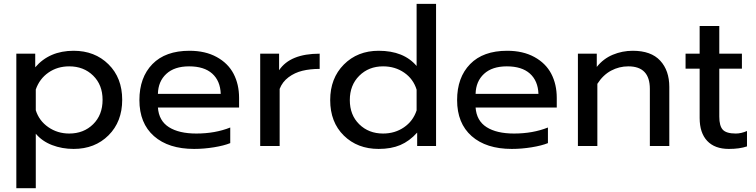

<svg xmlns="http://www.w3.org/2000/svg" viewBox="-20 -759 3932 998"><path d="M64.9 219.2V-480H163.1V-409.2Q236.8 -495.1 362.8 -495.1Q472.7 -495.1 543.9 -424.8Q615.2 -354.5 615.2 -240.2Q615.2 -126.5 544.2 -55.7Q473.1 15.1 362.8 15.1Q302.7 15.1 250.7 -4.9Q198.7 -24.9 166 -64V219.2ZM339.8 -64.9Q415 -64.9 464.1 -113.3Q513.2 -161.6 513.2 -240.2Q513.2 -317.9 464.1 -366Q415 -414.1 339.8 -414.1Q278.3 -414.1 231.9 -381.8Q185.5 -349.6 166 -293.9V-186Q183.1 -131.3 231 -98.1Q278.8 -64.9 339.8 -64.9Z M988.8 15.1Q856 15.1 780.3 -51.5Q704.6 -118.2 704.6 -238.8Q704.6 -356.4 772.2 -425.8Q839.8 -495.1 964.8 -495.1Q1047.4 -495.1 1106.4 -462.6Q1165.5 -430.2 1194.1 -375.5Q1222.7 -320.8 1222.7 -250V-200.2H800.8Q805.7 -131.3 857.9 -98.1Q910.2 -64.9 1000.5 -64.9Q1098.1 -64.9 1176.8 -96.2V-15.1Q1144.5 -2 1092 6.6Q1039.6 15.1 988.8 15.1ZM800.8 -271H1127.4Q1125 -338.9 1083 -376.5Q1041 -414.1 962.9 -414.1Q886.7 -414.1 844.5 -375Q802.2 -335.9 800.8 -271Z M1332.5 0V-480H1430.7V-394Q1488.3 -480 1641.6 -480V-400.9Q1591.8 -400.9 1551.8 -391.1Q1511.7 -381.3 1479.7 -357.4Q1447.8 -333.5 1433.6 -296.9V0Z M1948.2 15.1Q1837.9 15.1 1767.1 -54.4Q1696.3 -124 1696.3 -238.8Q1696.3 -352.1 1767.3 -423.6Q1838.4 -495.1 1948.2 -495.1Q2078.6 -495.1 2145.5 -416V-738.8H2246.6V0H2148.4V-69.8Q2108.4 -25.4 2060.8 -5.1Q2013.2 15.1 1948.2 15.1ZM1971.2 -64.9Q2032.7 -64.9 2079.8 -97.2Q2127 -129.4 2145.5 -185.1V-293Q2128.4 -348.6 2081.1 -381.3Q2033.7 -414.1 1971.2 -414.1Q1896.5 -414.1 1847.4 -365.2Q1798.3 -316.4 1798.3 -238.8Q1798.3 -161.1 1847.4 -113Q1896.5 -64.9 1971.2 -64.9Z M2640.1 15.1Q2507.3 15.1 2431.6 -51.5Q2356 -118.2 2356 -238.8Q2356 -356.4 2423.6 -425.8Q2491.2 -495.1 2616.2 -495.1Q2698.7 -495.1 2757.8 -462.6Q2816.9 -430.2 2845.5 -375.5Q2874 -320.8 2874 -250V-200.2H2452.1Q2457 -131.3 2509.3 -98.1Q2561.5 -64.9 2651.9 -64.9Q2749.5 -64.9 2828.1 -96.2V-15.1Q2795.9 -2 2743.4 6.6Q2690.9 15.1 2640.1 15.1ZM2452.1 -271H2778.8Q2776.4 -338.9 2734.4 -376.5Q2692.4 -414.1 2614.3 -414.1Q2538.1 -414.1 2495.8 -375Q2453.6 -335.9 2452.1 -271Z M2983.9 0V-480H3082V-411.1Q3116.2 -454.1 3165.5 -474.6Q3214.8 -495.1 3269 -495.1Q3364.3 -495.1 3411.6 -443.8Q3459 -392.6 3459 -307.1V0H3357.9V-296.9Q3357.9 -414.1 3246.1 -414.1Q3198.2 -414.1 3156.5 -391.8Q3114.7 -369.6 3085 -323.2V0Z M3768.6 15.1Q3695.3 15.1 3656 -26.6Q3616.7 -68.4 3616.7 -146V-401.9H3543.5V-480H3616.7V-624H3718.8V-480H3836.4V-401.9H3718.8V-152.8Q3718.8 -104.5 3737.1 -84.7Q3755.4 -64.9 3804.7 -64.9Q3832.5 -64.9 3862.8 -78.1V2Q3824.2 15.1 3768.6 15.1Z"/></svg>

Font: Prompt
Style: Regular
Weight: 400
Designer: Katatrad Team
Foundry: CadsonDemak
Version: Version 1.000;PS 001.000;hotconv 1.0.88;makeotf.lib2.5.64775